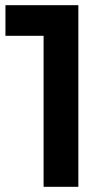

<svg xmlns="http://www.w3.org/2000/svg" viewBox="-20 -720 422 740"><path d="M1 -700V-582H148V0H282V-700Z"/></svg>

Font: Argentum Sans Medium
Style: Regular
Weight: 500
Designer: Julieta Ulanovsky
Foundry: Julieta Ulanovsky
Version: Version 5.001;January 29, 2019;FontCreator 11.5.0.2425 64-bi